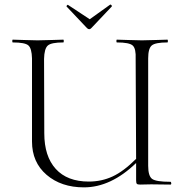

<svg xmlns="http://www.w3.org/2000/svg" viewBox="-20 -796 790 828"><path d="M355 -675 267 -768Q266 -769 268.5 -772.5Q271 -776 273 -775L367 -713L455 -776Q456 -777 458.5 -775.5Q461 -774 462 -771.5Q463 -769 462 -768L374 -675Q365 -665 355 -675ZM715 -12Q718 -12 718.5 -6Q719 0 715 0Q701 0 674 -0.5Q647 -1 632 -1Q622 -1 606.5 -0.5Q591 0 584 0Q573 0 570 -3.5Q567 -7 567 -19V-93Q458 12 342 12Q244 12 181 -42Q118 -96 118 -186V-544Q117 -587 102.5 -600Q88 -613 35 -613Q33 -613 33 -619Q33 -625 35 -625Q47 -625 83.5 -623.5Q120 -622 142 -622Q165 -622 203 -623.5Q241 -625 253 -625Q255 -625 255 -619Q255 -613 253 -613Q201 -613 186 -599.5Q171 -586 170 -542L171 -221Q171 -122 220.5 -67.5Q270 -13 363 -13Q418 -13 465.5 -35Q513 -57 567 -111L565 -542Q567 -586 552.5 -599.5Q538 -613 484 -613Q482 -613 482 -619Q482 -625 484 -625Q496 -625 533 -623.5Q570 -622 592 -622Q614 -622 652 -623.5Q690 -625 702 -625Q704 -625 704 -619Q704 -613 702 -613Q650 -613 634.5 -600Q619 -587 619 -544V-81Q619 -37 636 -24.5Q653 -12 715 -12Z"/></svg>

Font: Cormorant Upright Light
Style: Regular
Weight: 300
Designer: Christian Thalmann (Catharsis Fonts)
Foundry: Catharsis Fonts
Version: Version 3.302;PS 003.302;hotconv 1.0.88;makeotf.lib2.5.64775